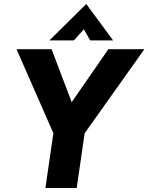

<svg xmlns="http://www.w3.org/2000/svg" viewBox="-20 -944 745 964"><path d="M208 0H365L405 -275L705 -697H524L340 -431L239 -697H63L248 -275ZM228 -741H351L401 -797L433 -741H548L413 -924Z"/></svg>

Font: HK Grotesk Black
Style: Italic
Weight: 900
Italic angle: -16°
Designer: Alfredo Marco Pradil
Foundry: Hanken Design Co.
Version: Version 3.001;FEAKit 1.0